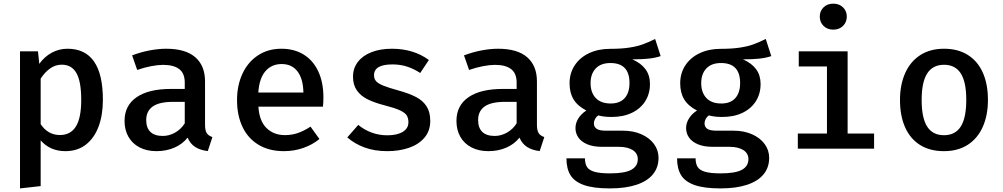

<svg xmlns="http://www.w3.org/2000/svg" viewBox="-20 -827 5578 1068"><path d="M552.3 -271.8Q552.3 -187.7 528.5 -123.3Q504.6 -59 457.7 -22.6Q410.8 13.8 343.6 13.8Q258.5 13.8 206.2 -46.2V208.2L91.3 221V-541.5H191.3L198.5 -471.8Q228.7 -513.3 269.2 -534.6Q309.7 -555.9 355.4 -555.9Q552.3 -555.9 552.3 -271.8ZM206.2 -389.7V-136.4Q246.7 -75.9 313.3 -75.9Q372.3 -75.9 402.1 -123.3Q431.8 -170.8 431.8 -271.3Q431.8 -373.8 405.1 -420.5Q378.5 -467.2 323.6 -467.2Q287.7 -467.2 258.2 -445.9Q228.7 -424.6 206.2 -389.7Z M1120.5 -132.8Q1120.5 -101.5 1130 -86.7Q1139.5 -71.8 1161.5 -64.6L1135.9 13.3Q1094.4 8.7 1066.2 -9.2Q1037.9 -27.2 1023.6 -61.5Q994.4 -24.6 949.2 -5.4Q904.1 13.8 850.8 13.8Q796.4 13.8 756.2 -7.2Q715.9 -28.2 694.4 -66.2Q672.8 -104.1 672.8 -154.4Q672.8 -240 739.7 -286.2Q806.7 -332.3 930.3 -332.3H1007.7V-367.7Q1007.7 -419 976.9 -442.6Q946.2 -466.2 887.2 -466.2Q859 -466.2 821 -459Q783.1 -451.8 743.1 -437.9L714.9 -519Q764.1 -537.4 812.8 -546.7Q861.5 -555.9 904.6 -555.9Q1011.8 -555.9 1066.2 -508.7Q1120.5 -461.5 1120.5 -374.4ZM1007.7 -141V-260.5H944.1Q865.6 -260.5 829.5 -234.6Q793.3 -208.7 793.3 -159.5Q793.3 -115.9 816.7 -93.3Q840 -70.8 885.6 -70.8Q921 -70.8 954.1 -89.5Q987.2 -108.2 1007.7 -141Z M1417.4 -233.8Q1422.1 -154.4 1462.3 -114.9Q1502.6 -75.4 1565.1 -75.4Q1603.6 -75.4 1637.4 -87.2Q1671.3 -99 1707.2 -122.6L1756.9 -53.8Q1718.5 -22.1 1667.2 -4.1Q1615.9 13.8 1559.5 13.8Q1476.9 13.8 1417.9 -21.8Q1359 -57.4 1328.7 -121.5Q1298.5 -185.6 1298.5 -270.3Q1298.5 -351.8 1328.5 -416.7Q1358.5 -481.5 1414.4 -518.7Q1470.3 -555.9 1545.6 -555.9Q1616.9 -555.9 1669.5 -523.3Q1722.1 -490.8 1750.5 -429.7Q1779 -368.7 1779 -285.1Q1779 -256.9 1776.4 -233.8ZM1416.9 -312.3H1667.7Q1666.2 -388.7 1634.9 -429.7Q1603.6 -470.8 1546.7 -470.8Q1490.8 -470.8 1456.4 -431Q1422.1 -391.3 1416.9 -312.3Z M2251.8 -146.7Q2251.8 -170.3 2242.3 -185.1Q2232.8 -200 2205.1 -213.1Q2177.4 -226.2 2121.5 -240.5Q2063.1 -255.4 2024.6 -274.6Q1986.2 -293.8 1964.9 -324.4Q1943.6 -354.9 1943.6 -400.5Q1943.6 -446.7 1970 -481.8Q1996.4 -516.9 2045.4 -536.4Q2094.4 -555.9 2160 -555.9Q2280.5 -555.9 2365.6 -493.3L2317.4 -421Q2283.1 -443.6 2245.4 -456.2Q2207.7 -468.7 2163.1 -468.7Q2060.5 -468.7 2060.5 -408.7Q2060.5 -388.2 2072.3 -375.1Q2084.1 -362.1 2112.6 -350.5Q2141 -339 2198.5 -323.1Q2256.9 -306.7 2294.4 -287.2Q2331.8 -267.7 2352.6 -235.9Q2373.3 -204.1 2373.3 -154.4Q2373.3 -98.5 2340.5 -60.5Q2307.7 -22.6 2253.6 -4.4Q2199.5 13.8 2134.4 13.8Q2063.1 13.8 2007.7 -6.7Q1952.3 -27.2 1911.8 -62.6L1972.8 -132.3Q2005.6 -105.1 2046.9 -89.7Q2088.2 -74.4 2134.4 -74.4Q2188.7 -74.4 2220.3 -93.6Q2251.8 -112.8 2251.8 -146.7Z M2966.7 -132.8Q2966.7 -101.5 2976.2 -86.7Q2985.6 -71.8 3007.7 -64.6L2982.1 13.3Q2940.5 8.7 2912.3 -9.2Q2884.1 -27.2 2869.7 -61.5Q2840.5 -24.6 2795.4 -5.4Q2750.3 13.8 2696.9 13.8Q2642.6 13.8 2602.3 -7.2Q2562.1 -28.2 2540.5 -66.2Q2519 -104.1 2519 -154.4Q2519 -240 2585.9 -286.2Q2652.8 -332.3 2776.4 -332.3H2853.8V-367.7Q2853.8 -419 2823.1 -442.6Q2792.3 -466.2 2733.3 -466.2Q2705.1 -466.2 2667.2 -459Q2629.2 -451.8 2589.2 -437.9L2561 -519Q2610.3 -537.4 2659 -546.7Q2707.7 -555.9 2750.8 -555.9Q2857.9 -555.9 2912.3 -508.7Q2966.7 -461.5 2966.7 -374.4ZM2853.8 -141V-260.5H2790.3Q2711.8 -260.5 2675.6 -234.6Q2639.5 -208.7 2639.5 -159.5Q2639.5 -115.9 2662.8 -93.3Q2686.2 -70.8 2731.8 -70.8Q2767.2 -70.8 2800.3 -89.5Q2833.3 -108.2 2853.8 -141Z M3654.9 -514.9Q3624.6 -504.6 3586.9 -500.8Q3549.2 -496.9 3497.4 -496.9Q3546.7 -474.9 3571 -441.3Q3595.4 -407.7 3595.4 -359.5Q3595.4 -306.2 3569.5 -264.6Q3543.6 -223.1 3495.4 -199.7Q3447.2 -176.4 3382.1 -176.4Q3337.9 -176.4 3307.7 -185.1Q3296.9 -177.9 3290.3 -165.6Q3283.6 -153.3 3283.6 -140.5Q3283.6 -121.5 3298.5 -110.8Q3313.3 -100 3351.3 -100H3445.6Q3502.6 -100 3547.4 -80.3Q3592.3 -60.5 3617.7 -26.2Q3643.1 8.2 3643.1 50.8Q3643.1 104.6 3611.8 142.8Q3580.5 181 3519.7 201Q3459 221 3372.3 221Q3281 221 3228.2 202.3Q3175.4 183.6 3153.1 147.2Q3130.8 110.8 3130.8 53.8H3233.8Q3233.8 84.1 3245.4 102.1Q3256.9 120 3287.2 128.7Q3317.4 137.4 3373.3 137.4Q3455.4 137.4 3491.5 117.4Q3527.7 97.4 3527.7 58.5Q3527.7 25.6 3499.2 7.7Q3470.8 -10.3 3422.1 -10.3H3329.2Q3280 -10.3 3246.7 -24.4Q3213.3 -38.5 3197.2 -62.1Q3181 -85.6 3181 -114.4Q3181 -142.1 3196.7 -167.7Q3212.3 -193.3 3241.5 -212.3Q3192.8 -237.4 3170.5 -274.1Q3148.2 -310.8 3148.2 -363.6Q3148.2 -420 3176.9 -463.6Q3205.6 -507.2 3256.9 -531.3Q3308.2 -555.4 3374.4 -555.4Q3435.9 -555.4 3479.7 -562.1Q3523.6 -568.7 3554.6 -580Q3585.6 -591.3 3624.1 -610.3ZM3265.1 -364.6Q3265.1 -312.3 3293.8 -281.8Q3322.6 -251.3 3376.9 -251.3Q3427.7 -251.3 3454.6 -281Q3481.5 -310.8 3481.5 -365.6Q3481.5 -476.4 3375.4 -476.4Q3322.1 -476.4 3293.6 -446.2Q3265.1 -415.9 3265.1 -364.6Z M4270.3 -514.9Q4240 -504.6 4202.3 -500.8Q4164.6 -496.9 4112.8 -496.9Q4162.1 -474.9 4186.4 -441.3Q4210.8 -407.7 4210.8 -359.5Q4210.8 -306.2 4184.9 -264.6Q4159 -223.1 4110.8 -199.7Q4062.6 -176.4 3997.4 -176.4Q3953.3 -176.4 3923.1 -185.1Q3912.3 -177.9 3905.6 -165.6Q3899 -153.3 3899 -140.5Q3899 -121.5 3913.8 -110.8Q3928.7 -100 3966.7 -100H4061Q4117.9 -100 4162.8 -80.3Q4207.7 -60.5 4233.1 -26.2Q4258.5 8.2 4258.5 50.8Q4258.5 104.6 4227.2 142.8Q4195.9 181 4135.1 201Q4074.4 221 3987.7 221Q3896.4 221 3843.6 202.3Q3790.8 183.6 3768.5 147.2Q3746.2 110.8 3746.2 53.8H3849.2Q3849.2 84.1 3860.8 102.1Q3872.3 120 3902.6 128.7Q3932.8 137.4 3988.7 137.4Q4070.8 137.4 4106.9 117.4Q4143.1 97.4 4143.1 58.5Q4143.1 25.6 4114.6 7.7Q4086.2 -10.3 4037.4 -10.3H3944.6Q3895.4 -10.3 3862.1 -24.4Q3828.7 -38.5 3812.6 -62.1Q3796.4 -85.6 3796.4 -114.4Q3796.4 -142.1 3812.1 -167.7Q3827.7 -193.3 3856.9 -212.3Q3808.2 -237.4 3785.9 -274.1Q3763.6 -310.8 3763.6 -363.6Q3763.6 -420 3792.3 -463.6Q3821 -507.2 3872.3 -531.3Q3923.6 -555.4 3989.7 -555.4Q4051.3 -555.4 4095.1 -562.1Q4139 -568.7 4170 -580Q4201 -591.3 4239.5 -610.3ZM3880.5 -364.6Q3880.5 -312.3 3909.2 -281.8Q3937.9 -251.3 3992.3 -251.3Q4043.1 -251.3 4070 -281Q4096.9 -310.8 4096.9 -365.6Q4096.9 -476.4 3990.8 -476.4Q3937.4 -476.4 3909 -446.2Q3880.5 -415.9 3880.5 -364.6Z M4690.3 -734.9Q4690.3 -703.6 4669.2 -682.8Q4648.2 -662.1 4614.9 -662.1Q4582.1 -662.1 4561 -682.8Q4540 -703.6 4540 -734.9Q4540 -765.6 4561 -786.2Q4582.1 -806.7 4614.9 -806.7Q4648.2 -806.7 4669.2 -786.2Q4690.3 -765.6 4690.3 -734.9ZM4423.1 -541.5H4694.9V-84.1H4842.1V0H4417.9V-84.1H4580V-457.4H4423.1Z M5475.4 -271.8Q5475.4 -185.6 5446.7 -121.3Q5417.9 -56.9 5363.1 -21.5Q5308.2 13.8 5230.8 13.8Q5152.8 13.8 5097.9 -20.5Q5043.1 -54.9 5014.6 -119Q4986.2 -183.1 4986.2 -270.8Q4986.2 -355.4 5014.9 -420Q5043.6 -484.6 5098.7 -520.3Q5153.8 -555.9 5231.3 -555.9Q5309.2 -555.9 5364.1 -521Q5419 -486.2 5447.2 -422.3Q5475.4 -358.5 5475.4 -271.8ZM5106.7 -270.8Q5106.7 -170.8 5137.4 -122.8Q5168.2 -74.9 5230.8 -74.9Q5293.3 -74.9 5324.1 -122.8Q5354.9 -170.8 5354.9 -271.8Q5354.9 -371.3 5324.1 -419Q5293.3 -466.7 5231.3 -466.7Q5168.7 -466.7 5137.7 -418.7Q5106.7 -370.8 5106.7 -270.8Z"/></svg>

Font: Fira Code Fixed Medium
Style: Regular
Weight: 500
Monospace: yes
Designer: Carrois Corporate, Edenspiekermann AG, Nikita Prokopov
Foundry: Carrois Corporate, Edenspiekermann AG, Nikita Prokopov
Version: Version 5.002